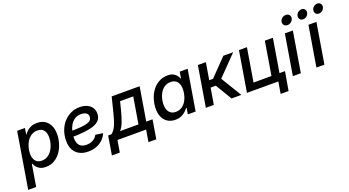

<svg xmlns="http://www.w3.org/2000/svg" viewBox="-72 -1469 4357 2395"><g transform="rotate(-20 2107.0 -272.0)"><path d="M-10.7 204.1 111.8 -535.6H215.3L201.7 -452.1H204.6Q219.7 -474.6 242.7 -495.6Q265.6 -516.6 298.3 -530.3Q331.1 -543.9 374.5 -543.9Q433.1 -543.9 476.1 -518.1Q519 -492.2 542.7 -443.8Q566.4 -395.5 566.4 -328.6Q566.4 -267.1 548.3 -206.8Q530.3 -146.5 495.8 -97.4Q461.4 -48.3 410.9 -18.8Q360.4 10.7 295.4 10.7Q250 10.7 220.5 -4.6Q190.9 -20 174.1 -42.2Q157.2 -64.5 148.9 -86.4H143.1L95.2 204.1ZM274.9 -80.1Q320.3 -80.1 354.7 -102.3Q389.2 -124.5 412.6 -160.6Q436 -196.8 447.8 -240Q459.5 -283.2 459.5 -325.2Q459.5 -384.3 431.9 -418.7Q404.3 -453.1 349.1 -453.1Q304.2 -453.1 269.5 -431.6Q234.9 -410.2 211.7 -374.8Q188.5 -339.4 176.5 -296.4Q164.6 -253.4 164.6 -210Q164.6 -150.4 192.6 -115.2Q220.7 -80.1 274.9 -80.1Z M860.8 11.7Q793 11.7 743.9 -13.9Q694.8 -39.6 668.2 -89.6Q641.6 -139.6 642.6 -211.9Q643.6 -282.7 666.3 -343.8Q689 -404.8 729.7 -450.2Q770.5 -495.6 824.7 -521.2Q878.9 -546.9 942.4 -546.9Q996.6 -546.9 1038.1 -528.8Q1079.6 -510.7 1102.8 -476.8Q1126 -442.9 1126 -396Q1126 -347.7 1100.1 -314.9Q1074.2 -282.2 1021.7 -262.9Q969.2 -243.7 889.6 -235.1Q810.1 -226.6 703.1 -226.6L715.8 -301.8Q806.6 -301.8 866.2 -306.6Q925.8 -311.5 960.2 -322.3Q994.6 -333 1008.8 -350.8Q1022.9 -368.7 1022.9 -394.5Q1022.9 -424.3 998.5 -441.7Q974.1 -459 931.6 -459Q879.9 -459 844.5 -435.3Q809.1 -411.6 787.4 -373.8Q765.6 -335.9 755.6 -292.7Q745.6 -249.5 745.6 -210Q745.1 -172.9 756.1 -142.3Q767.1 -111.8 793.9 -93.8Q820.8 -75.7 867.7 -75.7Q918 -75.7 955.6 -97.4Q993.2 -119.1 1010.7 -155.8L1109.9 -141.6Q1081.5 -72.3 1015.6 -30.3Q949.7 11.7 860.8 11.7Z M1117.2 157.7 1158.7 -92.8H1202.6Q1222.2 -108.4 1237.8 -129.2Q1253.4 -149.9 1266.6 -178.7Q1279.8 -207.5 1291.7 -246.1Q1303.7 -284.7 1316.4 -335.4L1366.7 -535.6H1737.8L1664.1 -92.8H1747.6L1706.5 157.7H1602.5L1628.9 0H1248.5L1222.2 157.7ZM1316.9 -92.8H1561L1619.6 -443.8H1444.8L1417.5 -335.4Q1396 -251.5 1373 -190.7Q1350.1 -129.9 1316.9 -92.8Z M2016.1 10.7Q1949.7 10.7 1904.3 -23.4Q1858.9 -57.6 1840.3 -119.9Q1821.8 -182.1 1835.4 -267.6Q1850.1 -353.5 1889.4 -415.3Q1928.7 -477.1 1985.6 -510.5Q2042.5 -543.9 2108.4 -543.9Q2153.3 -543.9 2181.9 -529.5Q2210.4 -515.1 2226.6 -493.9Q2242.7 -472.7 2251 -451.7H2255.9L2269.5 -535.6H2375L2286.1 0H2182.6L2196.3 -83H2189.5Q2173.8 -61 2150.1 -39.6Q2126.5 -18.1 2093.5 -3.7Q2060.5 10.7 2016.1 10.7ZM2054.7 -80.1Q2100.1 -80.1 2135.7 -103.8Q2171.4 -127.4 2195.1 -169.7Q2218.8 -211.9 2228 -268.1Q2237.3 -324.2 2227.5 -365.7Q2217.8 -407.2 2189.7 -430.2Q2161.6 -453.1 2116.2 -453.1Q2070.8 -453.1 2035.2 -429.7Q1999.5 -406.2 1976.1 -364.5Q1952.6 -322.8 1943.4 -268.1Q1934.6 -212.4 1944.1 -169.9Q1953.6 -127.4 1981.7 -103.8Q2009.8 -80.1 2054.7 -80.1Z M2421.9 0 2510.7 -535.6H2616.7L2579.1 -309.1H2629.4L2849.1 -535.6H2979.5L2725.6 -274.9L2893.1 0H2762.7L2633.3 -216.8H2564L2527.8 0Z M2967.3 0 3056.2 -535.6H3162.1L3088.4 -92.8H3326.7L3399.9 -535.6H3506.3L3417.5 0ZM3357.9 156.2 3383.8 0H3345.7L3360.8 -92.8H3506.3L3462.9 156.2Z M3576.7 0 3665.5 -535.6H3771.5L3682.6 0ZM3732.4 -621.1Q3705.1 -621.1 3688.7 -639.6Q3672.4 -658.2 3676.3 -684.6Q3680.7 -711.4 3703.4 -729.7Q3726.1 -748 3753.9 -748Q3781.7 -748 3798.1 -729.7Q3814.5 -711.4 3810.1 -684.6Q3805.7 -658.2 3783 -639.6Q3760.3 -621.1 3732.4 -621.1Z M3889.6 0 3978.5 -535.6H4084.5L3995.6 0ZM4150.4 -622.1Q4124 -622.1 4108.6 -640.4Q4093.3 -658.7 4097.7 -684.6Q4101.6 -710.4 4123.3 -728.8Q4145 -747.1 4171.4 -747.1Q4197.8 -747.1 4213.1 -728.8Q4228.5 -710.4 4224.1 -684.6Q4219.7 -658.7 4198.2 -640.4Q4176.8 -622.1 4150.4 -622.1ZM3941.4 -622.1Q3915 -622.1 3899.7 -640.4Q3884.3 -658.7 3888.7 -684.6Q3892.6 -710.4 3914.3 -728.8Q3936 -747.1 3962.4 -747.1Q3988.8 -747.1 4004.2 -728.8Q4019.5 -710.4 4015.1 -684.6Q4010.7 -658.7 3989.3 -640.4Q3967.8 -622.1 3941.4 -622.1Z"/></g></svg>

Font: Inter 20pt Medium
Style: Italic
Weight: 500
Italic angle: -9.3988°
Version: Version 4.001;git-66647c0bb